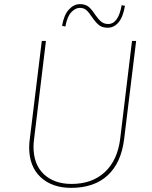

<svg xmlns="http://www.w3.org/2000/svg" viewBox="-20 -900 735 928"><path d="M145 -230Q142 -209 142 -191Q142 -105 192 -58Q242 -11 326 -11Q425 -11 486.5 -68Q548 -125 561 -230L618 -702H638L580 -228Q566 -113 500.5 -52.5Q435 8 324 8Q232 8 176.5 -43.5Q121 -95 121 -188Q121 -207 124 -228L182 -702H202ZM501 -766Q474 -766 458.5 -778.5Q443 -791 425 -817Q410 -840 397.5 -851Q385 -862 366 -862Q345 -862 325 -841.5Q305 -821 296 -772L280 -775Q289 -828 313 -854Q337 -880 366 -880Q393 -880 408.5 -867Q424 -854 440 -829Q455 -807 469 -795.5Q483 -784 503 -784Q552 -784 568 -875L584 -872Q575 -818 553 -792Q531 -766 501 -766Z"/></svg>

Font: Josefin Sans Thin
Style: Italic
Weight: 200
Italic angle: -7°
Designer: Santiago Orozco
Foundry: Typemade
Version: Version 2.000